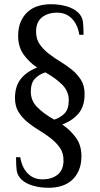

<svg xmlns="http://www.w3.org/2000/svg" viewBox="-20 -690 472 910"><path d="M151 -540Q151 -505 168 -480.5Q185 -456 210.5 -436Q236 -416 266 -398Q296 -380 321.5 -359Q347 -338 364 -311Q381 -284 381 -245Q381 -187 353 -153Q325 -119 275 -100Q313 -74 339.5 -38Q366 -2 366 50Q366 89 353.5 117.5Q341 146 320 164.5Q299 183 271 191.5Q243 200 211 200Q169 200 134.5 189.5Q100 179 81 160Q62 141 59 117Q56 93 56 55H76Q84 104 111.5 132Q139 160 181 160Q226 160 253.5 137.5Q281 115 281 70Q281 35 264 10.5Q247 -14 221.5 -34Q196 -54 166 -72Q136 -90 110.5 -111Q85 -132 68 -159Q51 -186 51 -225Q51 -282 79 -316.5Q107 -351 156 -370Q118 -395 92 -431.5Q66 -468 66 -520Q66 -559 78.5 -587.5Q91 -616 112 -634.5Q133 -653 161 -661.5Q189 -670 221 -670Q263 -670 297.5 -659.5Q332 -649 351 -630Q370 -611 373 -587Q376 -563 376 -525H356Q348 -574 320.5 -602Q293 -630 251 -630Q206 -630 178.5 -607.5Q151 -585 151 -540ZM195 -347Q166 -338 146 -317.5Q126 -297 126 -255Q126 -213 156.5 -182Q187 -151 237 -123Q266 -132 286 -152.5Q306 -173 306 -215Q306 -257 275.5 -288Q245 -319 195 -347Z"/></svg>

Font: Philosopher
Style: Regular
Weight: 400
Designer: Jovanny Lemonad
Foundry: Jovanny Lemonad
Version: Version 1.000